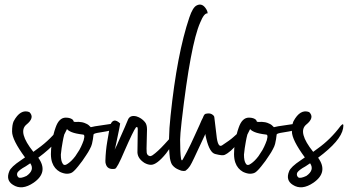

<svg xmlns="http://www.w3.org/2000/svg" viewBox="-20 -860 1490 822"><path d="M105.6 -380.2C80.1 -389.8 57.6 -376.6 38.3 -340.6C33.9 -330.9 31.7 -316.4 31.7 -297C31.7 -273.2 50.2 -236.3 87.1 -186.1L70 -174.2C40.9 -154.9 24.2 -139 19.8 -126.7C9.2 -101.2 14.5 -81.8 35.6 -68.6C61.2 -51.9 90.6 -55 124.1 -77.9C167.2 -107.8 173.8 -143.4 143.9 -184.8C209 -233.2 244.6 -275 250.8 -310.2C254.3 -329.6 250.8 -333.1 240.2 -320.8C211.2 -282 178.6 -249.9 142.6 -224.4L122.8 -209.9C77.9 -266.2 67.8 -304.9 92.4 -326C117.9 -346.3 122.3 -364.3 105.6 -380.2ZM109.6 -161C122.8 -141.7 117.5 -123.6 93.7 -106.9C77 -99 65.6 -96.8 59.4 -100.3C53.2 -105.6 51.5 -112.2 54.1 -120.1C58.5 -128 70.4 -137.3 89.8 -147.8C96.8 -152.2 103.4 -156.6 109.6 -161Z M261.6 -356.4C242.3 -356.4 227.8 -342.3 218.1 -314.2C211 -294.8 205.8 -273.2 202.2 -249.5C196.1 -211.6 196.5 -183 203.6 -163.7C209.7 -146.1 220.7 -132.9 236.6 -124.1C248 -118.8 258.1 -116.2 266.9 -116.2C272.2 -116.2 277.5 -117 282.8 -118.8C289.8 -120.6 300.4 -130.2 314.4 -147.8C326.8 -162.8 338.2 -178.6 348.8 -195.4C354.9 -204.2 360.2 -213 364.6 -221.8C369 -229.7 372.1 -237.2 373.8 -244.2C374.7 -246.8 376 -253.4 377.8 -264C379.6 -274.6 380.4 -281.2 380.4 -283.8C380.4 -286.4 385.9 -288.9 396.9 -291.1C407.9 -293.3 419.6 -295.2 431.9 -297C460.1 -301.4 473.3 -310.2 471.5 -323.4C470.6 -328.7 466.2 -330.9 458.3 -330L387 -319.4C379.1 -317.7 373 -316.4 368.6 -315.5C362.4 -322.5 356.2 -327.4 350.1 -330C343 -333.5 336.9 -335.7 331.6 -336.6C321 -338.4 312.2 -338.8 305.2 -337.9C297.3 -337 293.3 -339.7 293.3 -345.8C286.3 -352.9 275.7 -356.4 261.6 -356.4ZM335.6 -283.8C340 -283.8 341.7 -279.8 340.8 -271.9C340 -264 337.3 -255.2 332.9 -245.5C329.4 -236.7 325 -227.5 319.7 -217.8C314.4 -209 308.7 -200.2 302.6 -191.4C292 -177.3 281.4 -166.8 270.9 -159.7C260.3 -151.8 252.8 -151.8 248.4 -159.7C243.2 -166.8 240.5 -179.5 240.5 -198C242.3 -216.5 244.9 -235 248.4 -253.4C250.2 -264 252.4 -274.1 255 -283.8C259.4 -293.5 263.4 -301.4 266.9 -307.6C269.6 -303.2 276.2 -298.8 286.7 -294.4C297.3 -290 313.6 -286.4 335.6 -283.8Z M626.5 -154.4C643.2 -154.4 664.8 -170.7 691.2 -203.3C709.7 -227 722 -249.5 728.2 -270.6C729 -274.1 729.5 -276.8 729.5 -278.5C729.5 -282.9 727.3 -284.7 722.9 -283.8C710.6 -271.5 697.8 -257.8 684.6 -242.9C665.2 -221.8 648.1 -205.9 633.1 -195.4C628.7 -192.7 625.2 -191.4 622.6 -191.4C613.8 -193.2 608.9 -198.4 608 -207.2C607.2 -215.2 607.2 -229.2 608 -249.5C608.9 -273.2 609.4 -292.2 609.4 -306.2C609.4 -320.3 606.3 -330.9 600.1 -337.9C590.4 -349.4 578.6 -357.3 564.5 -361.7C546.9 -366.1 535 -362.1 528.8 -349.8C527.1 -345.4 522.2 -334 514.3 -315.5C506.4 -297 498 -278.1 489.2 -258.7C483.1 -243.8 476.9 -230.6 470.8 -219.1C472.5 -223.5 475.2 -234.5 478.7 -252.1C489.2 -301.4 494.5 -327.8 494.5 -331.3C474.3 -350.7 459.8 -347.6 451 -322.1L439.1 -253.4C434.7 -227.9 432 -200.6 431.2 -171.6C431.2 -165.4 431.6 -161.5 432.5 -159.7C436.9 -141.2 450.1 -133.8 472.1 -137.3C478.2 -138.2 491.9 -163.7 513 -213.8C538.5 -271.9 554.8 -305.4 561.8 -314.2C567.1 -318.6 569.8 -315.9 569.8 -306.2L568.4 -207.2C569.3 -189.6 579.4 -174.7 598.8 -162.4C608.5 -157.1 617.7 -154.4 626.5 -154.4Z M859.3 -826.3C848.8 -840.4 836.4 -843.9 822.4 -836.9C810.9 -831.6 800.4 -814.4 790.7 -785.4C755.5 -681.6 728.6 -541.2 710.2 -364.3C702.2 -291.3 701.4 -230.6 707.5 -182.2C710.2 -168.1 713.7 -158.4 718.1 -153.1C725.1 -144.3 734.4 -137.7 745.8 -133.3C752.8 -129.8 759.4 -128 765.6 -128C769.1 -128 772.2 -128.5 774.8 -129.4C781.9 -134.6 788 -141.2 793.3 -149.2C797.7 -156.2 803.4 -167.2 810.5 -182.2L859.3 -286.4C859.3 -282.9 860.6 -275.9 863.3 -265.3C873 -225.7 885.7 -204.2 901.6 -200.6C921.8 -195.4 935 -194 941.2 -196.7C958.8 -204.6 977.7 -221.3 997.9 -246.8C1013.8 -266.2 1022.1 -278.5 1023 -283.8C1024.8 -300.5 1018.6 -304.5 1004.5 -295.7L979.4 -273.2C969.8 -264.4 953.5 -252.6 930.6 -237.6C918.3 -229.7 910.4 -244.2 906.8 -281.2L897.6 -357.7C897.6 -362.1 894.1 -366.5 887 -370.9C880.9 -374.4 873.4 -375.3 864.6 -373.6C861.1 -373.6 858 -372.2 855.4 -369.6C852.7 -366.1 850.5 -361.7 848.8 -356.4C845.2 -350.2 840.4 -339.7 834.2 -324.7C828.1 -310.6 821 -295.2 813.1 -278.5C801.7 -253 790.7 -230.1 780.1 -209.9L763 -178.2C759.4 -171.2 756.8 -172 755 -180.8C752.4 -198.4 751.1 -225.7 751.1 -262.7C751.1 -275 753.3 -301 757.7 -340.6C783.2 -560.6 809.6 -701.4 836.9 -763C848.3 -791.1 858.9 -804.3 868.6 -802.6C869.4 -808.7 866.4 -816.6 859.3 -826.3Z M1045.6 -356.4C1026.3 -356.4 1011.8 -342.3 1002.1 -314.2C995 -294.8 989.8 -273.2 986.2 -249.5C980.1 -211.6 980.5 -183 987.6 -163.7C993.7 -146.1 1004.7 -132.9 1020.6 -124.1C1032 -118.8 1042.1 -116.2 1050.9 -116.2C1056.2 -116.2 1061.5 -117 1066.8 -118.8C1073.8 -120.6 1084.4 -130.2 1098.4 -147.8C1110.8 -162.8 1122.2 -178.6 1132.8 -195.4C1138.9 -204.2 1144.2 -213 1148.6 -221.8C1153 -229.7 1156.1 -237.2 1157.8 -244.2C1158.7 -246.8 1160 -253.4 1161.8 -264C1163.6 -274.6 1164.4 -281.2 1164.4 -283.8C1164.4 -286.4 1169.9 -288.9 1180.9 -291.1C1191.9 -293.3 1203.6 -295.2 1215.9 -297C1244.1 -301.4 1257.3 -310.2 1255.5 -323.4C1254.6 -328.7 1250.2 -330.9 1242.3 -330L1171 -319.4C1163.1 -317.7 1157 -316.4 1152.6 -315.5C1146.4 -322.5 1140.2 -327.4 1134.1 -330C1127 -333.5 1120.9 -335.7 1115.6 -336.6C1105 -338.4 1096.2 -338.8 1089.2 -337.9C1081.3 -337 1077.3 -339.7 1077.3 -345.8C1070.3 -352.9 1059.7 -356.4 1045.6 -356.4ZM1119.6 -283.8C1124 -283.8 1125.7 -279.8 1124.8 -271.9C1124 -264 1121.3 -255.2 1116.9 -245.5C1113.4 -236.7 1109 -227.5 1103.7 -217.8C1098.4 -209 1092.7 -200.2 1086.6 -191.4C1076 -177.3 1065.4 -166.8 1054.9 -159.7C1044.3 -151.8 1036.8 -151.8 1032.4 -159.7C1027.2 -166.8 1024.5 -179.5 1024.5 -198C1026.3 -216.5 1028.9 -235 1032.4 -253.4C1034.2 -264 1036.4 -274.1 1039 -283.8C1043.4 -293.5 1047.4 -301.4 1050.9 -307.6C1053.6 -303.2 1060.2 -298.8 1070.7 -294.4C1081.3 -290 1097.6 -286.4 1119.6 -283.8Z M1303.6 -380.2C1278.1 -389.8 1255.6 -376.6 1236.3 -340.6C1231.9 -330.9 1229.7 -316.4 1229.7 -297C1229.7 -273.2 1248.2 -236.3 1285.1 -186.1L1268 -174.2C1238.9 -154.9 1222.2 -139 1217.8 -126.7C1207.2 -101.2 1212.5 -81.8 1233.6 -68.6C1259.2 -51.9 1288.6 -55 1322.1 -77.9C1365.2 -107.8 1371.8 -143.4 1341.9 -184.8C1407 -233.2 1442.6 -275 1448.8 -310.2C1452.3 -329.6 1448.8 -333.1 1438.2 -320.8C1409.2 -282 1376.6 -249.9 1340.6 -224.4L1320.8 -209.9C1275.9 -266.2 1265.8 -304.9 1290.4 -326C1315.9 -346.3 1320.3 -364.3 1303.6 -380.2ZM1307.6 -161C1320.8 -141.7 1315.5 -123.6 1291.7 -106.9C1275 -99 1263.6 -96.8 1257.4 -100.3C1251.2 -105.6 1249.5 -112.2 1252.1 -120.1C1256.5 -128 1268.4 -137.3 1287.8 -147.8C1294.8 -152.2 1301.4 -156.6 1307.6 -161Z"/></svg>

Font: Impossible
Style: Reguler
Weight: 400
Designer: Ahsan Design
Foundry: Designer
Version: Version 3.16.0